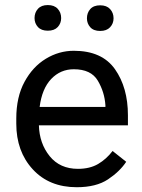

<svg xmlns="http://www.w3.org/2000/svg" viewBox="-20 -742 570 771"><path d="M486.8 -92.3Q460.9 -53.2 413.6 -21.7Q366.2 9.8 288.1 9.8Q177.7 9.8 111.6 -62Q45.4 -133.8 45.4 -245.6V-266.1Q45.4 -352.5 78.4 -413.3Q111.3 -474.1 164.1 -506.1Q216.8 -538.1 276.4 -538.1Q389.6 -538.1 441.7 -464.1Q493.7 -390.1 493.7 -279.3V-238.8H136.2Q138.2 -166 179.4 -115Q220.7 -64 293 -64Q340.8 -64 374 -83.5Q407.2 -103 432.1 -135.7ZM276.4 -463.9Q222.7 -463.9 185.5 -424.8Q148.4 -385.7 139.2 -312.5H403.3V-319.3Q399.9 -372.1 372.8 -418Q345.7 -463.9 276.4 -463.9ZM118.7 -669.4Q118.7 -691.4 132.3 -706.5Q146 -721.7 171.9 -721.7Q198.2 -721.7 211.9 -706.5Q225.6 -691.4 225.6 -669.4Q225.6 -648.4 211.9 -633.5Q198.2 -618.7 171.9 -618.7Q146 -618.7 132.3 -633.5Q118.7 -648.4 118.7 -669.4ZM329.1 -668.5Q329.1 -690.4 342.5 -705.6Q356 -720.7 382.3 -720.7Q408.2 -720.7 422.1 -705.6Q436 -690.4 436 -668.5Q436 -647.5 422.1 -632.6Q408.2 -617.7 382.3 -617.7Q356 -617.7 342.5 -632.6Q329.1 -647.5 329.1 -668.5Z"/></svg>

Font: Roboto21382017
Style: Regular
Weight: 400
Designer: Christian Robertson
Foundry: Google
Version: Version 2.138; 2017